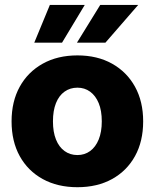

<svg xmlns="http://www.w3.org/2000/svg" viewBox="-20 -762 639 793"><path d="M299.8 11.2Q217.8 11.2 156.5 -22.5Q95.2 -56.2 61.5 -117.2Q27.8 -178.2 27.8 -260.7Q27.8 -342.8 61.5 -403.8Q95.2 -464.8 156.5 -499Q217.8 -533.2 299.8 -533.2Q381.8 -533.2 442.9 -499Q503.9 -464.8 537.6 -403.8Q571.3 -342.8 571.3 -260.7Q571.3 -178.2 537.6 -117.2Q503.9 -56.2 442.9 -22.5Q381.8 11.2 299.8 11.2ZM299.8 -121.6Q329.6 -121.6 352.3 -138.2Q375 -154.8 387.7 -186Q400.4 -217.3 400.4 -260.7Q400.4 -305.2 387.7 -335.9Q375 -366.7 352.3 -383.3Q329.6 -399.9 299.8 -399.9Q269.5 -399.9 246.6 -383.5Q223.6 -367.2 211.2 -336.2Q198.7 -305.2 198.7 -260.7Q198.7 -216.8 211.2 -185.8Q223.6 -154.8 246.6 -138.2Q269.5 -121.6 299.8 -121.6ZM236.3 -585.9H121.6L186 -741.7H330.1ZM415.5 -585.9H297.9L394 -741.7H550.8Z"/></svg>

Font: Inter 28pt ExtraBold
Style: Regular
Weight: 800
Designer: Rasmus Andersson
Foundry: rsms
Version: Version 4.001;git-66647c0bb